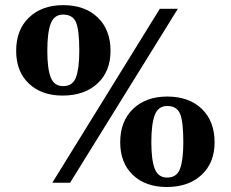

<svg xmlns="http://www.w3.org/2000/svg" viewBox="-20 -728 919 765"><path d="M188.5 0 616.7 -692.9H688.5L259.3 0ZM229.5 -347.2Q145 -347.2 94.7 -395.3Q44.4 -443.4 44.4 -525.4Q44.4 -609.4 95.7 -658.4Q147 -707.5 231.6 -707.5Q318.4 -707.5 369.4 -658.4Q420.4 -609.4 420.4 -525.4Q420.4 -443.4 368.4 -395.3Q316.3 -347.2 229.5 -347.2ZM231.4 -384.8Q269.5 -384.8 282.7 -419.7Q295.9 -454.6 295.9 -525.4Q295.9 -608.9 282.7 -639.4Q269.5 -669.9 231.4 -669.9Q195.8 -669.9 182.1 -634Q168.5 -598.1 168.5 -525.4Q168.5 -454.6 182.1 -419.7Q195.8 -384.8 231.4 -384.8ZM644.1 17.1Q559.6 17.1 509.3 -31Q459 -79.1 459 -161.1Q459 -245.1 510.3 -294.2Q561.5 -343.3 646.1 -343.3Q733 -343.3 784 -294.2Q835 -245.1 835 -161.1Q835 -79.1 782.9 -31Q730.8 17.1 644.1 17.1ZM646 -20.5Q684.1 -20.5 697.3 -55.4Q710.4 -90.3 710.4 -161.1Q710.4 -244.6 697.3 -275.1Q684.1 -305.7 646 -305.7Q610.4 -305.7 596.7 -269.8Q583 -233.9 583 -161.1Q583 -90.3 596.7 -55.4Q610.4 -20.5 646 -20.5Z"/></svg>

Font: Gelasio
Style: Regular
Weight: 400
Designer: Eben Sorkin
Foundry: Eben Sorkin
Version: Version 1.008